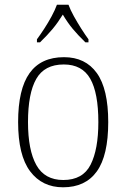

<svg xmlns="http://www.w3.org/2000/svg" viewBox="-20 -786 537 816"><path d="M248 10Q159 10 108 -58Q57 -126 57 -267Q57 -407 105.5 -475Q154 -543 252 -543Q343 -543 391.5 -475.5Q440 -408 440 -267Q440 -125 391.5 -57.5Q343 10 248 10ZM249 -21Q332 -21 365 -86Q398 -151 398 -267Q398 -391 363.5 -451.5Q329 -512 251 -512Q169 -512 134 -450.5Q99 -389 99 -267Q99 -148 134.5 -84.5Q170 -21 249 -21ZM137 -619Q151 -638 168 -664Q185 -690 199.5 -717Q214 -744 222 -766H271Q279 -744 294 -717Q309 -690 325.5 -664Q342 -638 356 -619V-606H343Q311 -637 289 -663.5Q267 -690 247 -724Q226 -690 204 -663.5Q182 -637 150 -606H137Z"/></svg>

Font: Noto Serif Tamil SemiCondensed ExtraLight
Style: Regular
Weight: 200
Width: 4
Designer: Indian Type Foundry, Tom Grace, and the Monotype Design Team
Foundry: Monotype Imaging Inc.
Version: Version 2.004; ttfautohint (v1.8.4.7-5d5b)